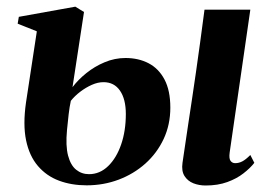

<svg xmlns="http://www.w3.org/2000/svg" viewBox="-20 -545 804 576"><path d="M597 11.5Q577 11.5 560 4.8Q543 -2 533.5 -17Q524 -32 527.5 -56.5Q528.5 -63 530.8 -79Q533 -95 536.8 -119.5Q540.5 -144 545.2 -176Q550 -208 555.8 -246.2Q561.5 -284.5 567.8 -327.8Q574 -371 580.5 -418.5Q587 -466 593.5 -516H731L669 -87.5Q666.5 -69 671.8 -62.2Q677 -55.5 685.5 -55.5Q696.5 -55.5 706.8 -60.8Q717 -66 731 -80L743 -56.5Q730.5 -40.5 710.2 -24.8Q690 -9 661.8 1.2Q633.5 11.5 597 11.5ZM240 11Q194.5 11 157 -3Q119.5 -17 93.8 -47Q68 -77 58.2 -124.2Q48.5 -171.5 58 -237.5L90.5 -451L33 -474L36.5 -494.5L206 -525L232 -509L197.5 -283.5Q214 -305.5 238.8 -325.5Q263.5 -345.5 293.8 -358.2Q324 -371 356.5 -371Q395.5 -371 425.8 -355.2Q456 -339.5 473.5 -306.5Q491 -273.5 491 -222Q491 -171 471 -128.2Q451 -85.5 416 -54.2Q381 -23 335.8 -6Q290.5 11 240 11ZM247 -22.5Q279.5 -22.5 304.5 -46.8Q329.5 -71 343.5 -111.8Q357.5 -152.5 357.5 -203Q357.5 -247.5 340 -273Q322.5 -298.5 290.5 -298.5Q273.5 -298.5 255.5 -290.5Q237.5 -282.5 221 -270Q204.5 -257.5 192.5 -242.5Q188.5 -224 186 -202.5Q183.5 -181 181 -155Q176.5 -107.5 184.2 -78.2Q192 -49 208.5 -35.8Q225 -22.5 247 -22.5Z"/></svg>

Font: Merriweather 120pt
Style: Bold Italic
Weight: 700
Italic angle: -7.8°
Version: Version 2.101